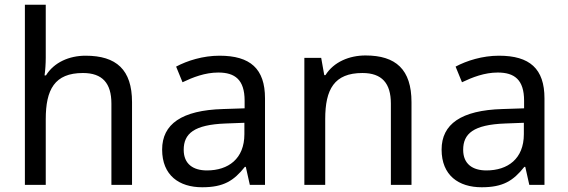

<svg xmlns="http://www.w3.org/2000/svg" viewBox="-20 -780 2398 810"><path d="M173 -537V-760H85V0H173V-277C173 -402 210 -472 330 -472C412 -472 450 -429 450 -343V0H537V-349C537 -486 471 -545 341 -545C272 -545 208 -517 174 -462H168C171 -483 173 -511 173 -537Z M906 -545C836 -545 770 -524 723 -499L750 -433C794 -454 845 -474 901 -474C971 -474 1012 -444 1012 -355V-323L921 -320C746 -315 664 -256 664 -149C664 -40 736 10 833 10C923 10 966 -17 1013 -76H1017L1034 0H1098V-365C1098 -490 1036 -545 906 -545ZM932 -259 1011 -262V-214C1011 -110 943 -61 853 -61C795 -61 755 -88 755 -148C755 -216 798 -254 932 -259Z M1522 -546C1454 -546 1388 -519 1353 -463H1348L1335 -536H1264V0H1352V-278C1352 -403 1390 -472 1509 -472C1591 -472 1629 -429 1629 -343V0H1716V-349C1716 -487 1650 -546 1522 -546Z M2085 -545C2015 -545 1949 -524 1902 -499L1929 -433C1973 -454 2024 -474 2080 -474C2150 -474 2191 -444 2191 -355V-323L2100 -320C1925 -315 1843 -256 1843 -149C1843 -40 1915 10 2012 10C2102 10 2145 -17 2192 -76H2196L2213 0H2277V-365C2277 -490 2215 -545 2085 -545ZM2111 -259 2190 -262V-214C2190 -110 2122 -61 2032 -61C1974 -61 1934 -88 1934 -148C1934 -216 1977 -254 2111 -259Z"/></svg>

Font: Noto Sans Psalter Pahlavi
Style: Regular
Weight: 400
Designer: Monotype Design Team
Foundry: Monotype Imaging Inc.
Version: Version 2.002